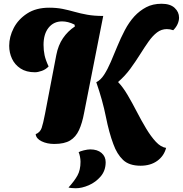

<svg xmlns="http://www.w3.org/2000/svg" viewBox="-20 -745 974 1023"><path d="M729 138Q668 138 635.5 107Q603 76 584 23Q561 -38 544 -123.5Q527 -209 493 -307Q516 -318 534.5 -346.5Q553 -375 570 -414.5Q587 -454 605 -498Q623 -542 645 -584Q667 -626 696 -658Q724 -688 759 -706.5Q794 -725 841 -725Q887 -725 910.5 -703Q934 -681 934 -651Q934 -635 926.5 -617.5Q919 -600 903 -584Q886 -590 869 -590Q840 -590 816.5 -572Q793 -554 771.5 -523.5Q750 -493 726.5 -455.5Q703 -418 675 -379.5Q647 -341 609 -308Q635 -281 659.5 -239.5Q684 -198 708.5 -150.5Q733 -103 758.5 -60.5Q784 -18 810.5 10.5Q837 39 865 43Q854 86 818 112Q782 138 729 138ZM269 22Q231 22 202 8Q173 -6 170 -30Q194 -40 202 -63.5Q210 -87 220 -139L280 -452Q290 -504 315.5 -541.5Q341 -579 379 -604L377 -614Q359 -623 342.5 -627Q326 -631 311 -631Q266 -631 239 -597.5Q212 -564 212 -506Q212 -477 217.5 -451Q223 -425 239 -391Q224 -375 203 -367.5Q182 -360 166 -360Q120 -360 89.5 -380Q59 -400 44 -432Q29 -464 29 -501Q29 -549 53 -595.5Q77 -642 124.5 -673Q172 -704 242 -704Q282 -704 314 -697.5Q346 -691 377.5 -682Q409 -673 445.5 -666.5Q482 -660 530 -660L428 -143Q418 -89 401 -52Q384 -15 353.5 3.5Q323 22 269 22ZM384 258Q375 258 363 257Q351 256 345 254Q376 220 392.5 190.5Q409 161 409 117Q409 104 406 89Q403 74 399 66Q406 61 426.5 56Q447 51 461 51Q499 51 521 70Q543 89 543 119Q543 164 516.5 195Q490 226 453 242Q416 258 384 258Z"/></svg>

Font: Sansita Swashed ExtraBold
Style: Regular
Weight: 800
Designer: Pablo Cosgaya
Foundry: Omnibus-Type
Version: Version 1.003; ttfautohint (v1.8.3)